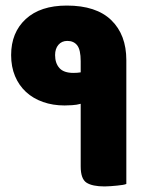

<svg xmlns="http://www.w3.org/2000/svg" viewBox="-20 -660 544 690"><path d="M270 -287Q256 -283 239 -282Q222 -281 212 -281Q170 -281 134.5 -293.5Q99 -306 73.5 -329.5Q48 -353 34 -386.5Q20 -420 20 -462Q20 -543 72.5 -591.5Q125 -640 220 -640Q326 -640 380 -587.5Q434 -535 434 -444V1Q430 3 421 4.5Q412 6 401 7Q390 8 378 9Q366 10 356 10Q312 10 291 -3.5Q270 -17 270 -62ZM244 -398Q251 -398 257.5 -398.5Q264 -399 270 -400V-440Q270 -481 257.5 -497Q245 -513 222 -513Q202 -513 190 -499Q178 -485 178 -462Q178 -433 193.5 -415.5Q209 -398 244 -398Z"/></svg>

Font: Baloo
Style: Regular
Weight: 400
Designer: Sarang Kulkarni and Ek Type
Foundry: Ek Type
Version: Version 1.100;PS 1.000;hotconv 1.0.88;makeotf.lib2.5.647800;